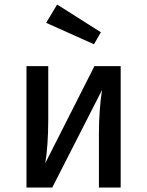

<svg xmlns="http://www.w3.org/2000/svg" viewBox="-20 -835 655 855"><path d="M517.4 -540.5V0H420.5V-240Q420.5 -295.4 424.4 -345.9Q428.2 -396.4 434.4 -434.4L212.8 0H97.9V-540.5H194.9V-301Q194.9 -247.2 191.3 -194.6Q187.7 -142.1 181.5 -108.2L400.5 -540.5ZM398.5 -637.9 185.6 -733.3 234.4 -814.9 429.2 -691.3Z"/></svg>

Font: Fira Code Retina
Style: Regular
Weight: 450
Monospace: yes
Designer: Carrois Corporate, Edenspiekermann AG, Nikita Prokopov
Foundry: Carrois Corporate, Edenspiekermann AG, Nikita Prokopov
Version: Version 6.002